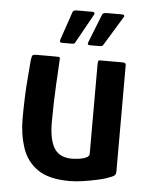

<svg xmlns="http://www.w3.org/2000/svg" viewBox="-50 -698 578 744"><g transform="rotate(5 239.5 -326.5)"><path d="M248 4Q167 4 123.5 -26.5Q80 -57 63 -108.5Q46 -160 46 -221Q46 -261 47.5 -303Q49 -345 52.5 -383.5Q56 -422 58 -451Q60 -467 64 -469.5Q68 -472 80 -472H149Q161 -472 166 -471.5Q171 -471 169 -455Q169 -450 167.5 -425Q166 -400 164 -364Q162 -328 161 -289Q160 -250 160 -217Q160 -150 180.5 -116.5Q201 -83 250 -83Q256 -83 267 -84Q278 -85 289.5 -87.5Q301 -90 309 -95Q317 -100 317 -108V-457Q317 -462 318 -467Q319 -472 324 -472H414Q417 -472 421.5 -470.5Q426 -469 426 -461V-49Q426 -37 419 -32Q412 -27 391 -20Q381 -16 356 -10.5Q331 -5 302 -0.5Q273 4 248 4ZM223 -532Q222 -529 218.5 -528Q215 -527 206 -527H172Q161 -527 165 -539L203 -650Q205 -657 221 -657H280Q286 -657 287.5 -653.5Q289 -650 286 -645ZM332 -532Q330 -529 327 -528Q324 -527 314 -527H281Q269 -527 274 -539L318 -650Q321 -657 337 -657H396Q401 -657 403 -653.5Q405 -650 401 -645Z"/></g></svg>

Font: Glory Thin SemiBold
Style: Regular
Weight: 600
Version: Version 1.011